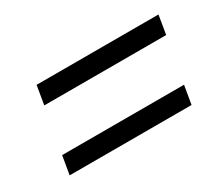

<svg xmlns="http://www.w3.org/2000/svg" viewBox="-60 -558 619 532"><g transform="rotate(-30 250.0 -291.5)"><path d="M75 -363 85 -423H475L465 -363ZM39 -160 49 -219H439L429 -160Z"/></g></svg>

Font: DM Sans 36pt Light
Style: Italic
Weight: 300
Italic angle: -10°
Designer: Colophon Foundry, Jonny Pinhorn
Foundry: Colophon Foundry
Version: Version 4.004;gftools[0.9.30]